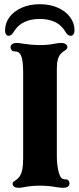

<svg xmlns="http://www.w3.org/2000/svg" viewBox="-20 -882 374 912"><path d="M40 -10Q40 -15 43.5 -18Q47 -21 52 -24Q56 -27 61 -31Q66 -35 70 -40Q81 -53 85.5 -75Q90 -97 90 -130V-538Q90 -596 80 -618Q71 -638 50.3 -638H48.3Q40 -638 35 -644Q30 -650 30 -658Q30 -666 37.5 -672Q45 -678 60 -678Q69 -678 93 -674Q107 -672 126.5 -670Q146 -668 169 -668Q209 -668 237 -674Q257 -678 270 -678Q284 -678 292 -672.5Q300 -667 300 -658Q300 -653 296.5 -649Q293 -645 288 -642Q278 -636 270 -628Q250 -608 250 -558V-140Q250 -95 260 -60Q265 -43.5 271.5 -36.8Q278 -30 290 -30H292Q301 -30 305.5 -24.5Q310 -19 310 -10Q310 -1 302.5 4.5Q295 10 280 10Q271 10 263.5 9Q256 8 248 7Q211 0 169.3 0Q129 0 94 7Q81 10 70 10Q40 10 40 -10ZM4 -738Q4 -726 8.5 -719Q13 -712 21 -712Q28 -712 34 -717Q40 -722 46 -732Q65 -763 96 -777.5Q127 -792 169 -792Q210 -792 241 -777.5Q272 -763 290 -732Q296 -722 302 -717Q308 -712 316 -712Q324 -712 329 -719Q334 -726 334 -738Q334 -772 313 -800.5Q292 -829 254.5 -845.5Q217 -862 169 -862Q121 -862 83.5 -845.5Q46 -829 25 -800.5Q4 -772 4 -738Z"/></svg>

Font: Raigarh
Style: Regular
Weight: 400
Designer: jaikishan Patel
Foundry: MagicType
Version: Version 1.000;FEAKit 1.0